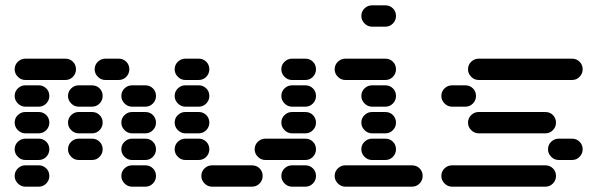

<svg xmlns="http://www.w3.org/2000/svg" viewBox="-20 -710 2240 720"><path d="M435 -50Q435 -34 447 -22Q459 -10 475 -10H525Q542 -10 553.5 -22Q565 -34 565 -50Q565 -67 553.5 -78.5Q542 -90 525 -90H475Q459 -90 447 -78.5Q435 -67 435 -50ZM35 -50Q35 -34 47 -22Q59 -10 75 -10H125Q142 -10 153.5 -22Q165 -34 165 -50Q165 -67 153.5 -78.5Q142 -90 125 -90H75Q59 -90 47 -78.5Q35 -67 35 -50ZM435 -150Q435 -134 447 -122Q459 -110 475 -110H525Q542 -110 553.5 -122Q565 -134 565 -150Q565 -167 553.5 -178.5Q542 -190 525 -190H475Q459 -190 447 -178.5Q435 -167 435 -150ZM235 -150Q235 -134 247 -122Q259 -110 275 -110H325Q342 -110 353.5 -122Q365 -134 365 -150Q365 -167 353.5 -178.5Q342 -190 325 -190H275Q259 -190 247 -178.5Q235 -167 235 -150ZM35 -150Q35 -134 47 -122Q59 -110 75 -110H125Q142 -110 153.5 -122Q165 -134 165 -150Q165 -167 153.5 -178.5Q142 -190 125 -190H75Q59 -190 47 -178.5Q35 -167 35 -150ZM435 -250Q435 -234 447 -222Q459 -210 475 -210H525Q542 -210 553.5 -222Q565 -234 565 -250Q565 -267 553.5 -278.5Q542 -290 525 -290H475Q459 -290 447 -278.5Q435 -267 435 -250ZM235 -250Q235 -234 247 -222Q259 -210 275 -210H325Q342 -210 353.5 -222Q365 -234 365 -250Q365 -267 353.5 -278.5Q342 -290 325 -290H275Q259 -290 247 -278.5Q235 -267 235 -250ZM35 -250Q35 -234 47 -222Q59 -210 75 -210H125Q142 -210 153.5 -222Q165 -234 165 -250Q165 -267 153.5 -278.5Q142 -290 125 -290H75Q59 -290 47 -278.5Q35 -267 35 -250ZM435 -350Q435 -334 447 -322Q459 -310 475 -310H525Q542 -310 553.5 -322Q565 -334 565 -350Q565 -367 553.5 -378.5Q542 -390 525 -390H475Q459 -390 447 -378.5Q435 -367 435 -350ZM235 -350Q235 -334 247 -322Q259 -310 275 -310H325Q342 -310 353.5 -322Q365 -334 365 -350Q365 -367 353.5 -378.5Q342 -390 325 -390H275Q259 -390 247 -378.5Q235 -367 235 -350ZM35 -350Q35 -334 47 -322Q59 -310 75 -310H125Q142 -310 153.5 -322Q165 -334 165 -350Q165 -367 153.5 -378.5Q142 -390 125 -390H75Q59 -390 47 -378.5Q35 -367 35 -350ZM335 -450Q335 -434 347 -422Q359 -410 375 -410H425Q442 -410 453.5 -422Q465 -434 465 -450Q465 -467 453.5 -478.5Q442 -490 425 -490H375Q359 -490 347 -478.5Q335 -467 335 -450ZM35 -450Q35 -434 47 -422Q59 -410 75 -410H225Q242 -410 253.5 -422Q265 -434 265 -450Q265 -467 253.5 -478.5Q242 -490 225 -490H75Q59 -490 47 -478.5Q35 -467 35 -450Z M1035 -50Q1035 -34 1047 -22Q1059 -10 1075 -10H1125Q1142 -10 1153.5 -22Q1165 -34 1165 -50Q1165 -67 1153.5 -78.5Q1142 -90 1125 -90H1075Q1059 -90 1047 -78.5Q1035 -67 1035 -50ZM735 -50Q735 -34 747 -22Q759 -10 775 -10H925Q942 -10 953.5 -22Q965 -34 965 -50Q965 -67 953.5 -78.5Q942 -90 925 -90H775Q759 -90 747 -78.5Q735 -67 735 -50ZM935 -150Q935 -134 947 -122Q959 -110 975 -110H1125Q1142 -110 1153.5 -122Q1165 -134 1165 -150Q1165 -167 1153.5 -178.5Q1142 -190 1125 -190H975Q959 -190 947 -178.5Q935 -167 935 -150ZM635 -150Q635 -134 647 -122Q659 -110 675 -110H725Q742 -110 753.5 -122Q765 -134 765 -150Q765 -167 753.5 -178.5Q742 -190 725 -190H675Q659 -190 647 -178.5Q635 -167 635 -150ZM1035 -250Q1035 -234 1047 -222Q1059 -210 1075 -210H1125Q1142 -210 1153.5 -222Q1165 -234 1165 -250Q1165 -267 1153.5 -278.5Q1142 -290 1125 -290H1075Q1059 -290 1047 -278.5Q1035 -267 1035 -250ZM635 -250Q635 -234 647 -222Q659 -210 675 -210H725Q742 -210 753.5 -222Q765 -234 765 -250Q765 -267 753.5 -278.5Q742 -290 725 -290H675Q659 -290 647 -278.5Q635 -267 635 -250ZM1035 -350Q1035 -334 1047 -322Q1059 -310 1075 -310H1125Q1142 -310 1153.5 -322Q1165 -334 1165 -350Q1165 -367 1153.5 -378.5Q1142 -390 1125 -390H1075Q1059 -390 1047 -378.5Q1035 -367 1035 -350ZM635 -350Q635 -334 647 -322Q659 -310 675 -310H725Q742 -310 753.5 -322Q765 -334 765 -350Q765 -367 753.5 -378.5Q742 -390 725 -390H675Q659 -390 647 -378.5Q635 -367 635 -350ZM1035 -450Q1035 -434 1047 -422Q1059 -410 1075 -410H1125Q1142 -410 1153.5 -422Q1165 -434 1165 -450Q1165 -467 1153.5 -478.5Q1142 -490 1125 -490H1075Q1059 -490 1047 -478.5Q1035 -467 1035 -450ZM635 -450Q635 -434 647 -422Q659 -410 675 -410H725Q742 -410 753.5 -422Q765 -434 765 -450Q765 -467 753.5 -478.5Q742 -490 725 -490H675Q659 -490 647 -478.5Q635 -467 635 -450Z M1235 -50Q1235 -34 1247 -22Q1259 -10 1275 -10H1525Q1542 -10 1553.5 -22Q1565 -34 1565 -50Q1565 -67 1553.5 -78.5Q1542 -90 1525 -90H1275Q1259 -90 1247 -78.5Q1235 -67 1235 -50ZM1335 -150Q1335 -134 1347 -122Q1359 -110 1375 -110H1425Q1442 -110 1453.5 -122Q1465 -134 1465 -150Q1465 -167 1453.5 -178.5Q1442 -190 1425 -190H1375Q1359 -190 1347 -178.5Q1335 -167 1335 -150ZM1335 -250Q1335 -234 1347 -222Q1359 -210 1375 -210H1425Q1442 -210 1453.5 -222Q1465 -234 1465 -250Q1465 -267 1453.5 -278.5Q1442 -290 1425 -290H1375Q1359 -290 1347 -278.5Q1335 -267 1335 -250ZM1335 -350Q1335 -334 1347 -322Q1359 -310 1375 -310H1425Q1442 -310 1453.5 -322Q1465 -334 1465 -350Q1465 -367 1453.5 -378.5Q1442 -390 1425 -390H1375Q1359 -390 1347 -378.5Q1335 -367 1335 -350ZM1235 -450Q1235 -434 1247 -422Q1259 -410 1275 -410H1425Q1442 -410 1453.5 -422Q1465 -434 1465 -450Q1465 -467 1453.5 -478.5Q1442 -490 1425 -490H1275Q1259 -490 1247 -478.5Q1235 -467 1235 -450ZM1335 -650Q1335 -634 1347 -622Q1359 -610 1375 -610H1425Q1442 -610 1453.5 -622Q1465 -634 1465 -650Q1465 -667 1453.5 -678.5Q1442 -690 1425 -690H1375Q1359 -690 1347 -678.5Q1335 -667 1335 -650Z M1635 -50Q1635 -34 1647 -22Q1659 -10 1675 -10H2025Q2042 -10 2053.5 -22Q2065 -34 2065 -50Q2065 -67 2053.5 -78.5Q2042 -90 2025 -90H1675Q1659 -90 1647 -78.5Q1635 -67 1635 -50ZM2035 -150Q2035 -134 2047 -122Q2059 -110 2075 -110H2125Q2142 -110 2153.5 -122Q2165 -134 2165 -150Q2165 -167 2153.5 -178.5Q2142 -190 2125 -190H2075Q2059 -190 2047 -178.5Q2035 -167 2035 -150ZM1735 -250Q1735 -234 1747 -222Q1759 -210 1775 -210H2025Q2042 -210 2053.5 -222Q2065 -234 2065 -250Q2065 -267 2053.5 -278.5Q2042 -290 2025 -290H1775Q1759 -290 1747 -278.5Q1735 -267 1735 -250ZM1635 -350Q1635 -334 1647 -322Q1659 -310 1675 -310H1725Q1742 -310 1753.5 -322Q1765 -334 1765 -350Q1765 -367 1753.5 -378.5Q1742 -390 1725 -390H1675Q1659 -390 1647 -378.5Q1635 -367 1635 -350ZM1735 -450Q1735 -434 1747 -422Q1759 -410 1775 -410H2125Q2142 -410 2153.5 -422Q2165 -434 2165 -450Q2165 -467 2153.5 -478.5Q2142 -490 2125 -490H1775Q1759 -490 1747 -478.5Q1735 -467 1735 -450Z"/></svg>

Font: Matrix Sans Raster
Style: Regular
Weight: 400
Designer: Brad Neil
Version: Version 1.100